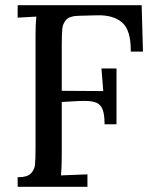

<svg xmlns="http://www.w3.org/2000/svg" viewBox="-20 -720 588 740"><path d="M484 -521Q485 -604 450.5 -633.5Q416 -663 353 -661L280 -659Q248 -658 235 -643.5Q222 -629 220 -608.5Q218 -588 218 -538V-370L378 -369L371 -456H429V-241H383Q383 -279 375.5 -298Q368 -317 352 -324Q336 -331 306 -331Q284 -331 271 -330L218 -327V-121Q218 -71 215 -44L317 -48V0H48V-37H51Q85 -37 99 -51.5Q113 -66 115 -86Q117 -106 117 -158V-586Q117 -626 120 -656L48 -652V-700H526L531 -521Z"/></svg>

Font: Sumana
Style: Regular
Weight: 400
Designer: Cyreal, Alexei Vanyashin (Devanagari), Olga Karpushina (Latin)
Foundry: Cyreal
Version: Version 1.015;PS 001.015;hotconv 1.0.70;makeotf.lib2.5.58329